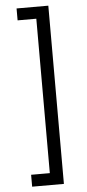

<svg xmlns="http://www.w3.org/2000/svg" viewBox="-62 -832 457 1012"><g transform="rotate(-5 166.5 -326.5)"><path d="M234 -798V145H66V82H165V-735H66V-798Z"/></g></svg>

Font: IBM Plex Sans SC
Style: Regular
Weight: 400
Designer: Mike Abbink; Paul van der Laan; Pieter van Rosmalen; Eunyou Noh; Wujin Sim; Chorong Kim; Dohee Lee; Yejin We; Jinhee Kim
Foundry: Sandoll Inc.
Version: Version 1.000